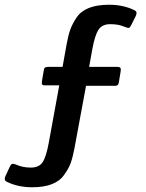

<svg xmlns="http://www.w3.org/2000/svg" viewBox="-95 -551 615 810"><path d="M111 -269H169L186 -364Q193 -402 201.5 -426Q210 -450 228 -477Q264 -531 365 -531Q424 -531 470 -509Q481 -504 481 -497Q481 -490 478 -484L459 -446Q454 -435 449 -433.5Q444 -432 423.5 -440.5Q403 -449 369.5 -449Q336 -449 320.5 -425.5Q305 -402 294 -341L281 -269H398Q409 -269 412.5 -265Q416 -261 414 -250L407 -207Q406 -196 401 -192Q396 -188 385 -189H268L219 75Q212 112 203.5 136Q195 160 176 186Q140 239 41 239Q-18 239 -64 217Q-75 212 -75 205Q-75 198 -72 192L-54 153Q-49 142 -44 140.5Q-39 139 -28 143Q0 156 35 156Q70 156 85 133Q100 110 111 50L155 -191H98Q87 -190 83.5 -194Q80 -198 82 -209L89 -250Q90 -262 94.5 -265.5Q99 -269 111 -269Z"/></svg>

Font: Crete Round
Style: Regular
Weight: 400
Designer: Veronika Burian
Foundry: TypeTogether
Version: Version 1.001